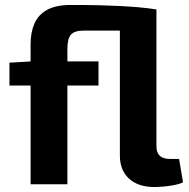

<svg xmlns="http://www.w3.org/2000/svg" viewBox="-20 -741 761 772"><path d="M264 -721Q279 -721 308.5 -721Q338 -721 377 -720Q416 -719 458 -717Q500 -715 539.5 -711.5Q579 -708 609 -703V-153Q609 -127 622.5 -114.5Q636 -102 663 -102H700L716 -8Q705 -2 683.5 2.5Q662 7 639 9Q616 11 601 11Q536 11 499 -22.5Q462 -56 462 -116V-618H317Q280 -618 265.5 -602Q251 -586 251 -544V0H103V-563Q103 -611 118.5 -646.5Q134 -682 169.5 -701.5Q205 -721 264 -721ZM376 -494V-397H18V-489L105 -494Z"/></svg>

Font: Exo 2
Style: Bold
Weight: 700
Designer: Natanael Gama
Foundry: Natanael Gama
Version: Version 2.010